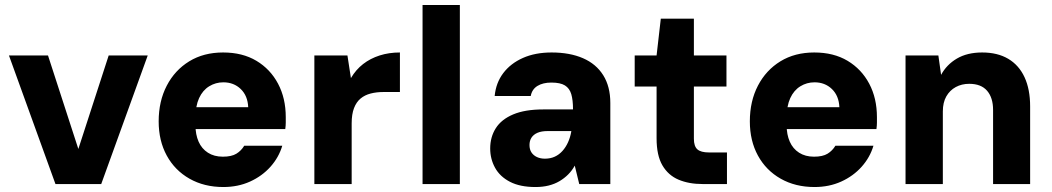

<svg xmlns="http://www.w3.org/2000/svg" viewBox="-20 -740 4229 772"><path d="M203 0 16 -517H173L295 -141L417 -517H574L387 0Z M878 12Q801 12 742 -21.5Q683 -55 650.5 -114.5Q618 -174 618 -252Q618 -333 650.5 -395.5Q683 -458 741 -493.5Q799 -529 877 -529Q955 -529 1011 -495.5Q1067 -462 1098 -403.5Q1129 -345 1129 -269Q1129 -259 1129 -247Q1129 -235 1127 -221H724V-309H978Q976 -355 948 -382Q920 -409 878 -409Q847 -409 821 -393Q795 -377 780.5 -345.5Q766 -314 766 -266V-236Q766 -199 778.5 -170.5Q791 -142 816 -126Q841 -110 876 -110Q911 -110 930.5 -122Q950 -134 962 -154H1115Q1101 -107 1067.5 -69.5Q1034 -32 985.5 -10Q937 12 878 12Z M1244 0V-517H1377L1391 -426Q1411 -460 1440 -482.5Q1469 -505 1506.5 -517Q1544 -529 1588 -529V-370H1521Q1494 -370 1470.5 -364Q1447 -358 1430 -344Q1413 -330 1403.5 -305.5Q1394 -281 1394 -244V0Z M1679 0V-720H1829V0Z M2133 12Q2071 12 2030.5 -9Q1990 -30 1970.5 -65.5Q1951 -101 1951 -143Q1951 -189 1973.5 -224.5Q1996 -260 2043.5 -280Q2091 -300 2164 -300H2284Q2284 -338 2277 -361.5Q2270 -385 2251.5 -396.5Q2233 -408 2197 -408Q2163 -408 2141 -394.5Q2119 -381 2114 -354H1969Q1974 -407 2003.5 -446Q2033 -485 2082.5 -507Q2132 -529 2198 -529Q2271 -529 2324 -506Q2377 -483 2405.5 -437.5Q2434 -392 2434 -326V0H2309L2291 -74Q2280 -54 2264.5 -38.5Q2249 -23 2229.5 -11.5Q2210 0 2186 6Q2162 12 2133 12ZM2171 -102Q2193 -102 2210.5 -110Q2228 -118 2241.5 -133Q2255 -148 2264 -168Q2273 -188 2277 -211V-213H2182Q2157 -213 2141 -206Q2125 -199 2117 -186.5Q2109 -174 2109 -157Q2109 -139 2117 -127Q2125 -115 2139 -108.5Q2153 -102 2171 -102Z M2805 0Q2750 0 2708.5 -17.5Q2667 -35 2643.5 -75Q2620 -115 2620 -184V-392H2532V-517H2620L2637 -665H2770V-517H2901V-392H2770V-182Q2770 -152 2784 -139.5Q2798 -127 2831 -127H2903V0Z M3255 12Q3178 12 3119 -21.5Q3060 -55 3027.5 -114.5Q2995 -174 2995 -252Q2995 -333 3027.5 -395.5Q3060 -458 3118 -493.5Q3176 -529 3254 -529Q3332 -529 3388 -495.5Q3444 -462 3475 -403.5Q3506 -345 3506 -269Q3506 -259 3506 -247Q3506 -235 3504 -221H3101V-309H3355Q3353 -355 3325 -382Q3297 -409 3255 -409Q3224 -409 3198 -393Q3172 -377 3157.5 -345.5Q3143 -314 3143 -266V-236Q3143 -199 3155.5 -170.5Q3168 -142 3193 -126Q3218 -110 3253 -110Q3288 -110 3307.5 -122Q3327 -134 3339 -154H3492Q3478 -107 3444.5 -69.5Q3411 -32 3362.5 -10Q3314 12 3255 12Z M3621 0V-517H3753L3764 -439Q3786 -480 3827.5 -504.5Q3869 -529 3929 -529Q3991 -529 4034 -503.5Q4077 -478 4099.5 -429.5Q4122 -381 4122 -312V0H3973V-298Q3973 -347 3949 -375Q3925 -403 3877 -403Q3847 -403 3823 -390Q3799 -377 3785 -352.5Q3771 -328 3771 -292V0Z"/></svg>

Font: DM Sans 11pt Black
Style: Regular
Weight: 900
Version: Version 4.004;gftools[0.9.30]